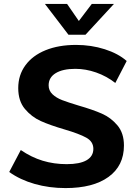

<svg xmlns="http://www.w3.org/2000/svg" viewBox="-20 -950 697 979"><path d="M27 -73 86 -185Q140 -148 197.5 -130.5Q255 -113 320 -113Q387 -113 421.5 -133Q456 -153 456 -191Q456 -228 420 -248Q384 -268 309 -290Q234 -312 187.5 -333Q141 -354 107 -394.5Q73 -435 73 -501Q73 -567 109.5 -617Q146 -667 212.5 -694Q279 -721 368 -721Q445 -721 514 -699Q583 -677 626 -639L568 -527Q523 -562 470 -580.5Q417 -599 364 -599Q300 -599 264 -577Q228 -555 228 -515Q228 -488 247.5 -469.5Q267 -451 297 -439.5Q327 -428 380 -412Q453 -391 499.5 -370.5Q546 -350 579 -310.5Q612 -271 612 -208Q612 -105 533.5 -48Q455 9 314 9Q231 9 157 -12Q83 -33 27 -73ZM448 -930H561L416 -773H329L209 -930H322L382 -843Z"/></svg>

Font: Muli ExtraBold
Style: Italic
Weight: 800
Italic angle: -4.541°
Designer: Vernon Adams
Foundry: Vernon Adams
Version: Version 2.000